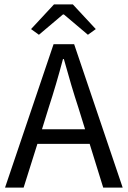

<svg xmlns="http://www.w3.org/2000/svg" viewBox="-20 -858 584 878"><path d="M203 -367 172 -267H369L338 -367Q307 -461 272 -588H268Q237 -471 203 -367ZM3 0 225 -656H319L541 0H452L390 -200H151L88 0ZM122 -725 227 -838H313L418 -725L382 -699L272 -792H268L158 -699Z"/></svg>

Font: Toshiba Sans
Style: Regular
Weight: 400
Designer: Paul D. Hunt
Foundry: Toshiba Corporation
Version: Version 2.020;PS 2.0;hotconv 1.0.86;makeotf.lib2.5.63406